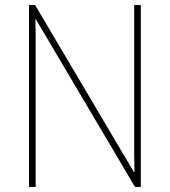

<svg xmlns="http://www.w3.org/2000/svg" viewBox="-20 -800 667 754"><path d="M533 -66H510L121 -724H119Q120 -689 120 -657Q120 -625 120 -585V-66H94V-780H118L506 -124H508Q507 -161 507 -198.5Q507 -236 507 -266V-780H533Z"/></svg>

Font: Noto Sans Malayalam UI SemiCondensed Thin
Style: Regular
Weight: 100
Width: 4
Designer: Jelle Bosma - Monotype Design Team
Foundry: Monotype Imaging Inc.
Version: Version 2.104; ttfautohint (v1.8.4.7-5d5b)